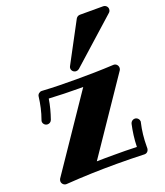

<svg xmlns="http://www.w3.org/2000/svg" viewBox="-152 -942 899 1046"><g transform="rotate(-20 298.0 -419.0)"><path d="M547 -175C548 -177 548 -179 548 -181C548 -191 539 -206 522 -206C511 -206 500 -198 497 -186C488 -145 482 -103 481 -57C436 -59 392 -59 347 -59C314 -59 281 -59 249 -58L536 -481C539 -485 540 -490 540 -495C540 -508 530 -521 515 -521C514 -521 514 -521 513 -521C439 -517 367 -516 298 -516C230 -516 164 -517 99 -521C98 -521 98 -521 97 -521C85 -521 73 -511 72 -498C67 -457 58 -414 43 -373C42 -370 41 -367 41 -364C41 -352 51 -339 67 -339C77 -339 87 -345 91 -356C104 -393 114 -431 120 -469C178 -466 237 -464 298 -464C305 -464 311 -464 318 -464L29 -38C26 -33 25 -28 25 -23C25 -11 36 2 50 2C51 2 51 2 52 2C149 -5 247 -8 346 -8C399 -8 453 -7 506 -5C506 -5 506 -5 507 -5C521 -5 531 -16 532 -31C532 -34 532 -37 532 -40C532 -88 537 -132 547 -175ZM596 -815C596 -828 585 -840 570 -840H436C426 -840 418 -835 413 -827L289 -595C287 -592 286 -587 286 -583C286 -570 297 -558 312 -558C318 -558 324 -560 329 -564L587 -795C593 -800 596 -807 596 -815Z"/></g></svg>

Font: Ribeye
Style: Regular
Weight: 400
Designer: Astigmatic (AOETI)
Foundry: Astigmatic (AOETI)
Version: Version 1.000